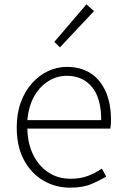

<svg xmlns="http://www.w3.org/2000/svg" viewBox="-20 -851 573 884"><path d="M302 13Q235 13 179 -20Q123 -53 90 -115Q57 -177 57 -264Q57 -329 76 -380.5Q95 -432 128 -468.5Q161 -505 202 -524Q243 -543 288 -543Q351 -543 396 -514.5Q441 -486 466 -431Q491 -376 491 -298Q491 -289 490.5 -279.5Q490 -270 488 -259H106Q107 -192 132 -140Q157 -88 201.5 -58Q246 -28 306 -28Q350 -28 384.5 -41Q419 -54 449 -75L469 -38Q437 -19 399 -3Q361 13 302 13ZM106 -298H446Q446 -400 403 -451Q360 -502 288 -502Q243 -502 203.5 -478Q164 -454 138 -408.5Q112 -363 106 -298ZM256 -633 230 -658 378 -831 413 -800Z"/></svg>

Font: Noto Sans TC Thin ExtraLight
Style: Regular
Weight: 250
Version: Version 2.004-H2;hotconv 1.0.118;makeotfexe 2.5.65603